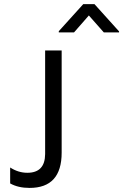

<svg xmlns="http://www.w3.org/2000/svg" viewBox="-20 -921 603 941"><path d="M29.8 -22Q68.8 0 125 0Q282.2 0 282.2 -172.9V-673.8H201.2V-166Q200.7 -74.2 113.8 -74.2Q69.8 -74.2 29.8 -100.1ZM563.5 -767.1 442.9 -900.9H388.2L268.1 -768.1V-762.2H342.8L415.5 -845.2L488.8 -762.2H563.5Z"/></svg>

Font: FAU Chimera
Style: Regular
Weight: 400
Version: Version 1.002;hotconv 1.0.117;makeotfexe 2.5.65602